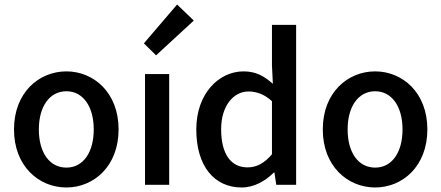

<svg xmlns="http://www.w3.org/2000/svg" viewBox="-20 -818 1954 850"><path d="M42 -245C42 -82 152 12 274 12C395 12 505 -82 505 -245C505 -408 395 -502 274 -502C152 -502 42 -408 42 -245ZM395 -245C395 -143 348 -76 274 -76C199 -76 152 -143 152 -245C152 -346 199 -414 274 -414C348 -414 395 -346 395 -245Z M617 -626 671 -573 838 -727 764 -798ZM622 -490V0H729V-490Z M849 -245C849 -83 928 12 1050 12C1105 12 1155 -17 1192 -54H1195L1203 0H1291V-708H1184V-528L1188 -447C1149 -481 1114 -502 1058 -502C949 -502 849 -404 849 -245ZM1184 -135C1150 -95 1116 -77 1076 -77C1002 -77 959 -136 959 -246C959 -350 1014 -413 1080 -413C1114 -413 1149 -402 1184 -370Z M1409 -245C1409 -82 1519 12 1641 12C1762 12 1872 -82 1872 -245C1872 -408 1762 -502 1641 -502C1519 -502 1409 -408 1409 -245ZM1762 -245C1762 -143 1715 -76 1641 -76C1566 -76 1519 -143 1519 -245C1519 -346 1566 -414 1641 -414C1715 -414 1762 -346 1762 -245Z"/></svg>

Font: Cambridge Sans Medium
Style: Regular
Weight: 500
Version: Version 2.020;PS 002.020;hotconv 1.0.88;makeotf.lib2.5.64775